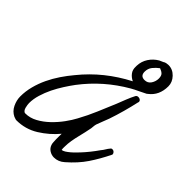

<svg xmlns="http://www.w3.org/2000/svg" viewBox="-187 -703 841 841"><g transform="rotate(45 233.0 -282.5)"><path d="M465.8 -152.3Q440.4 -100.6 413.1 -60.1Q385.7 -19.5 341.8 18.6Q320.3 38.1 293 38.1Q278.3 38.1 265.1 29.8Q252 21.5 247.1 6.8Q245.1 2 244.6 -6.8Q244.1 -15.6 243.7 -25.4Q243.2 -35.2 243.7 -44.4Q244.1 -53.7 244.1 -59.6Q210 -18.6 163.6 10.3Q117.2 39.1 61.5 39.1Q58.6 39.1 53.2 37.1Q47.9 35.2 44.9 34.2Q22.5 23.4 11.2 0Q0 -23.4 0 -46.9Q0 -79.1 8.3 -110.8Q16.6 -142.6 30.8 -172.4Q44.9 -202.1 63.5 -229.5Q82 -256.8 102.5 -281.2Q143.6 -332 193.4 -372.1Q243.2 -412.1 301.8 -442.4Q285.2 -450.2 274.9 -463.9Q264.6 -477.5 265.6 -497.1V-502.9Q266.6 -530.3 281.2 -552.7Q295.9 -575.2 319.3 -588.9Q321.3 -589.8 328.1 -592.8Q335 -595.7 336.9 -596.7Q341.8 -600.6 349.6 -602.1Q357.4 -603.5 362.3 -603.5Q388.7 -603.5 408.2 -583Q427.7 -562.5 427.7 -537.1Q427.7 -480.5 387.7 -450.2Q384.8 -447.3 382.8 -446.3Q366.2 -437.5 350.1 -430.2Q334 -422.9 318.4 -414.1Q210 -351.6 135.7 -253.9Q121.1 -234.4 105.5 -210Q89.8 -185.5 77.1 -159.7Q64.5 -133.8 56.2 -106.4Q47.9 -79.1 47.9 -53.7Q47.9 -49.8 48.8 -42.5Q49.8 -35.2 51.8 -27.8Q53.7 -20.5 58.1 -15.1Q62.5 -9.8 68.4 -9.8Q96.7 -9.8 123.5 -24.4Q150.4 -39.1 173.8 -61.5Q197.3 -84 215.8 -109.4Q234.4 -134.8 246.1 -157.2Q268.6 -198.2 286.1 -239.7Q303.7 -281.2 321.3 -323.2Q328.1 -340.8 337.4 -364.3Q346.7 -387.7 355.5 -404.3Q359.4 -411.1 368.2 -411.1Q375 -411.1 379.9 -407.2Q384.8 -403.3 384.8 -396.5L383.8 -394.5Q376 -359.4 366.2 -323.7Q356.4 -288.1 344.7 -253.9Q339.8 -240.2 333 -223.6Q326.2 -207 322.3 -195.3Q320.3 -188.5 319.8 -181.6Q319.3 -174.8 318.4 -168Q315.4 -152.3 312 -137.2Q308.6 -122.1 304.7 -106.4Q299.8 -86.9 296.4 -66.9Q293 -46.9 293 -26.4Q293 -21.5 293 -17.6Q293 -13.7 293.9 -9.8Q300.8 -9.8 310.1 -15.6Q319.3 -21.5 329.1 -29.8Q338.9 -38.1 347.2 -46.9Q355.5 -55.7 360.4 -60.5Q389.6 -91.8 416 -129.9Q422.9 -137.7 428.2 -147Q433.6 -156.2 440.4 -164.1Q443.4 -168.9 449.2 -168.9Q456.1 -168.9 460.9 -164.1Q465.8 -159.2 465.8 -152.3ZM374 -531.2Q374 -547.9 366.7 -555.2Q359.4 -562.5 345.7 -567.4Q331.1 -556.6 319.8 -542.5Q308.6 -528.3 308.6 -508.8Q308.6 -482.4 334 -482.4Q353.5 -482.4 363.8 -498Q374 -513.7 374 -531.2Z"/></g></svg>

Font: Calligraffitti
Style: Regular
Weight: 400
Designer: Dathan Boardman
Foundry: Open Window
Version: Version 1.001